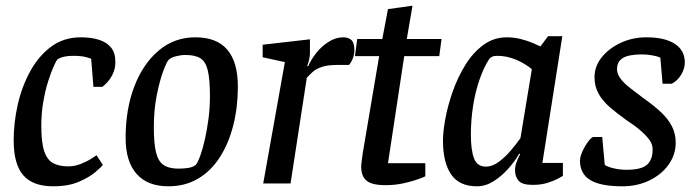

<svg xmlns="http://www.w3.org/2000/svg" viewBox="-20 -644 2449 674"><path d="M167 10Q95 10 61.5 -29Q28 -68 28 -151Q28 -214 42.5 -277.5Q57 -341 86.5 -394.5Q116 -448 160 -480.5Q204 -513 264 -513Q300 -513 327 -504.5Q354 -496 369.5 -477.5Q385 -459 385 -427Q385 -403 376 -384.5Q367 -366 356 -354.5Q345 -343 339 -339H308L300 -438Q298 -439 282 -443.5Q266 -448 235 -448Q219 -448 205 -445Q191 -442 181 -435Q177 -430 168 -410Q159 -390 149 -358.5Q139 -327 132 -287Q125 -247 125 -202Q125 -143 135.5 -112.5Q146 -82 167 -71Q188 -60 220 -60Q242 -60 263.5 -68.5Q285 -77 300.5 -87Q316 -97 319 -99L341 -65Q336 -58 315 -40Q294 -22 257 -6Q220 10 167 10Z M571 10Q498 10 459.5 -33.5Q421 -77 421 -160Q421 -261 451.5 -340.5Q482 -420 537 -466.5Q592 -513 666 -513Q741 -513 778 -469.5Q815 -426 815 -340Q815 -268 799 -204.5Q783 -141 752 -92.5Q721 -44 675.5 -17Q630 10 571 10ZM607 -52Q624 -52 640.5 -54.5Q657 -57 667 -65Q674 -73 682.5 -96Q691 -119 698.5 -151.5Q706 -184 711.5 -224Q717 -264 717 -307Q717 -365 709.5 -396.5Q702 -428 683.5 -439.5Q665 -451 631 -451Q615 -451 597.5 -446.5Q580 -442 572 -434Q565 -427 552.5 -393Q540 -359 530 -308Q520 -257 520 -197Q520 -142 527.5 -110Q535 -78 554 -65Q573 -52 607 -52Z M904 0 980 -426 902 -443V-487L1068 -506V-457Q1068 -447 1065 -434Q1062 -421 1058 -412H1062Q1071 -433 1089 -456.5Q1107 -480 1132.5 -496.5Q1158 -513 1184 -513Q1203 -513 1213.5 -503.5Q1224 -494 1224 -469Q1224 -452 1218 -437.5Q1212 -423 1205 -416H1162Q1130 -416 1109.5 -409Q1089 -402 1077 -391Q1065 -380 1057 -371L1000 0Z M1333 6Q1286 6 1267 -9.5Q1248 -25 1248 -59Q1248 -67 1250 -80.5Q1252 -94 1253 -104L1311 -447H1226L1234 -507H1322L1342 -612L1428 -624L1408 -507H1530L1522 -447H1399L1342 -71H1473V-25Q1470 -23 1449.5 -15.5Q1429 -8 1398.5 -1Q1368 6 1333 6Z M1654 10Q1592 10 1563.5 -32Q1535 -74 1535 -150Q1535 -182 1543.5 -228Q1552 -274 1569.5 -323.5Q1587 -373 1613.5 -416Q1640 -459 1676.5 -486Q1713 -513 1759 -513Q1784 -513 1808 -507Q1832 -501 1850.5 -493Q1869 -485 1877 -481L1904 -517H1954L1884 -72H1956V-27Q1954 -25 1939 -17Q1924 -9 1901.5 -2Q1879 5 1850 5Q1813 5 1800.5 -9.5Q1788 -24 1788 -46Q1788 -59 1792.5 -72.5Q1797 -86 1806 -103L1803 -105Q1787 -77 1763 -50.5Q1739 -24 1711.5 -7Q1684 10 1654 10ZM1686 -59Q1708 -59 1730.5 -75.5Q1753 -92 1773 -115.5Q1793 -139 1807 -159L1847 -401Q1825 -420 1792.5 -434Q1760 -448 1726 -448Q1714 -448 1708 -445Q1702 -442 1698 -438Q1679 -409 1664 -366.5Q1649 -324 1641 -274Q1633 -224 1633 -171Q1633 -117 1644 -88Q1655 -59 1686 -59Z M2165 10Q2088 10 2052 -12Q2016 -34 2016 -80Q2016 -94 2025 -113.5Q2034 -133 2045.5 -148Q2057 -163 2063 -163H2094L2103 -65Q2113 -58 2135 -53Q2157 -48 2180 -48Q2231 -48 2251 -65.5Q2271 -83 2271 -120Q2271 -138 2259 -154Q2247 -170 2226.5 -187.5Q2206 -205 2178 -223Q2146 -246 2120.5 -268Q2095 -290 2081 -315.5Q2067 -341 2067 -373Q2067 -411 2092 -442.5Q2117 -474 2158.5 -493.5Q2200 -513 2249 -513Q2314 -513 2349 -490Q2384 -467 2384 -425Q2384 -403 2371 -381.5Q2358 -360 2338 -350H2306L2298 -442Q2286 -447 2268 -450Q2250 -453 2234 -453Q2187 -453 2166.5 -440.5Q2146 -428 2146 -401Q2146 -385 2158 -368.5Q2170 -352 2192 -335Q2214 -318 2242 -297Q2276 -273 2300.5 -250Q2325 -227 2338.5 -201Q2352 -175 2352 -143Q2352 -101 2327 -66Q2302 -31 2259.5 -10.5Q2217 10 2165 10Z"/></svg>

Font: Faustina Light Medium
Style: Italic
Weight: 500
Italic angle: -8°
Version: Version 1.200